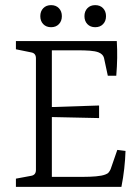

<svg xmlns="http://www.w3.org/2000/svg" viewBox="-20 -728 545 748"><path d="M400 -433 385 -503Q381 -517 364 -524Q351 -529 330 -530.5Q309 -532 283 -532H182V-311L366 -317V-268L182 -272V-39H305Q331 -39 354 -41Q377 -43 390 -48Q399 -51 403.5 -56.5Q408 -62 411 -69L437 -144L469 -140Q468 -107 464 -71Q460 -35 453 0H42V-32L101 -43Q120 -46 120 -66V-501Q120 -521 101 -524L42 -536V-568H435Q437 -535 436.5 -502.5Q436 -470 433 -433ZM221 -665Q221 -646 209.5 -634Q198 -622 179 -622Q160 -622 148.5 -634Q137 -646 137 -665Q137 -684 148.5 -696Q160 -708 179 -708Q198 -708 209.5 -696Q221 -684 221 -665ZM393 -665Q393 -646 381.5 -634Q370 -622 351 -622Q332 -622 320.5 -634Q309 -646 309 -665Q309 -684 320.5 -696Q332 -708 351 -708Q370 -708 381.5 -696Q393 -684 393 -665Z"/></svg>

Font: Yrsa Light
Style: Regular
Weight: 300
Designer: Anna Giedrys (Yrsa+Rasa design), David Brezina (Yrsa art-direction, Rasa art-direction, design)
Foundry: Rosetta Type Foundry
Version: Version 2.004